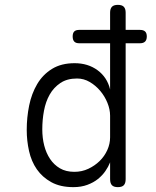

<svg xmlns="http://www.w3.org/2000/svg" viewBox="-20 -760 640 790"><path d="M306 -582Q292 -582 285.5 -589Q279 -596 279 -610Q279 -624 285.5 -630.5Q292 -637 306 -637H433V-708Q433 -724 440.5 -732Q448 -740 465 -740Q482 -740 489.5 -732Q497 -724 497 -708V-637H556Q570 -637 577 -630.5Q584 -624 584 -610Q584 -596 577 -589Q570 -582 556 -582H497V-23Q497 -6 489.5 2Q482 10 465 10Q448 10 440.5 2Q433 -6 433 -23V-92Q426 -74 413.5 -56Q401 -38 383 -23.5Q365 -9 339.5 0.5Q314 10 282 10Q228 10 191 -10.5Q154 -31 131.5 -63.5Q109 -96 99.5 -138.5Q90 -181 90 -225Q90 -277 100 -326Q110 -375 133 -414Q156 -453 194 -476.5Q232 -500 287 -500Q342 -500 381.5 -471Q421 -442 433 -392V-582ZM286 -53Q317 -53 343.5 -65.5Q370 -78 390 -97.5Q410 -117 421.5 -142.5Q433 -168 433 -195V-284Q433 -310 422 -337Q411 -364 392.5 -386Q374 -408 349.5 -422.5Q325 -437 297 -437Q256 -437 228.5 -418.5Q201 -400 184.5 -371Q168 -342 161 -304.5Q154 -267 154 -228Q154 -192 162 -161Q170 -130 186 -106Q202 -82 226.5 -67.5Q251 -53 286 -53Z"/></svg>

Font: Maple Mono NL ExtraLight
Style: Regular
Weight: 275
Monospace: yes
Designer: subframe7536
Version: Version 7.000